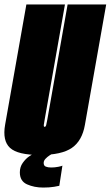

<svg xmlns="http://www.w3.org/2000/svg" viewBox="-45 -695 499 866"><path d="M134 4Q35 4 0.2 -28Q-34.5 -60 -22 -132L74 -675H248L156.5 -156Q153.5 -140 152.5 -131.5Q152 -125.5 154 -123.5Q155 -123 156.5 -123Q161.5 -123 163.5 -131.5Q165.5 -140 168.5 -156L260 -675H434L338 -132Q325.5 -60 279.2 -28Q233 4 134 4ZM150 151Q109.5 151 77 136.5Q44.5 122 44.5 82.5Q44.5 58 57.5 39.8Q70.5 21.5 85.2 11.2Q100 1 105 0H188Q186 1 177.2 6.8Q168.5 12.5 160.2 21.2Q152 30 152 40Q152 52.5 161.5 56.5Q171 60.5 186 60.5Q202.5 60.5 218.5 57.2Q234.5 54 236.5 52L222.5 143Q220.5 144 199 147.5Q177.5 151 150 151Z"/></svg>

Font: Anybody UltraCondensed Black
Style: Italic
Weight: 900
Width: 1
Italic angle: -10°
Designer: Tyler Finck
Foundry: Etcetera Type Company
Version: Version 1.010; ttfautohint (v1.8.3) -l 8 -r 50 -G 200 -x 14 